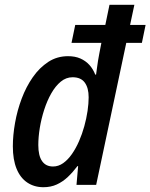

<svg xmlns="http://www.w3.org/2000/svg" viewBox="-20 -780 634 810"><path d="M163.1 9.8Q124.5 9.8 95.2 -9.8Q65.9 -29.3 50 -67.9Q34.2 -106.4 34.2 -162.6Q34.2 -209.5 43.5 -261.7Q52.7 -314 71.5 -364Q90.3 -414.1 118.4 -454.3Q146.5 -494.6 183.6 -518.8Q220.7 -543 267.1 -543Q296.9 -543 319.1 -533.2Q341.3 -523.4 357.2 -505.9Q373 -488.3 381.8 -465.3H385.3Q387.2 -478.5 389.2 -493.7Q391.1 -508.8 393.6 -524.2Q396 -539.6 398.9 -553.7L407.7 -599.1H281.7L297.4 -674.8H424.3L441.9 -759.8H546.9L528.8 -674.8H594.2L578.6 -599.1H512.7L385.7 0H302.7L309.6 -79.1H306.6Q287.1 -53.2 265.9 -33.2Q244.6 -13.2 219.5 -1.7Q194.3 9.8 163.1 9.8ZM203.6 -77.6Q226.6 -77.6 246.6 -91.8Q266.6 -106 283.4 -130.1Q300.3 -154.3 313.5 -184.6Q326.7 -214.8 335.7 -247.6Q344.7 -280.3 349.4 -312Q354 -343.8 354 -369.6Q354 -409.2 337.6 -431.6Q321.3 -454.1 286.1 -454.1Q258.8 -454.1 236.3 -435.5Q213.9 -417 196.3 -386Q178.7 -355 166.5 -317.1Q154.3 -279.3 147.9 -240.5Q141.6 -201.7 141.6 -168Q141.6 -123 157.5 -100.3Q173.3 -77.6 203.6 -77.6Z"/></svg>

Font: Open Sans SemiCondensed SemiBold
Style: Italic
Weight: 600
Width: 4
Italic angle: -12°
Designer: Monotype Design Team
Foundry: Monotype Imaging Inc.
Version: Version 3.000